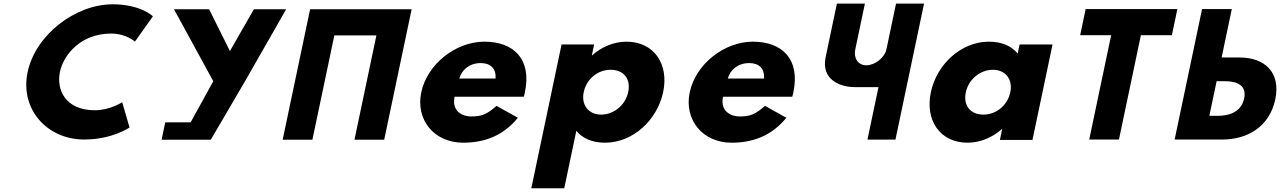

<svg xmlns="http://www.w3.org/2000/svg" viewBox="-20 -752 6897 1032"><path d="M490 -159.4C329.3 -159.4 282.4 -271.6 302.2 -365.9C321.9 -459.4 416 -571.6 576.6 -571.6C658.2 -571.6 705.2 -528.3 705.2 -528.3L801.8 -664.3C801.8 -664.3 737.2 -728.9 585.1 -728.9C386.2 -728.9 170.8 -565.7 128.4 -364.2C86.3 -163.6 234.2 -2.1 432.2 -2.1C584.4 -2.1 676.2 -66.7 676.2 -66.7L636.8 -202.7C636.8 -202.7 571.6 -159.4 490 -159.4Z M915.3 -702.1 1126.4 -315.4 1004.7 -94.4H868.3L848.6 -0.9H953.2H1113L1300 -320.5L1518 -702.1H1344.6L1215.8 -477.7L1104 -702.1Z M1777.1 -561.9H2003.2L1885.2 -0.9H2045L2192.5 -702.1H2032.7H1806.6H1646.8L1499.3 -0.9H1659.1Z M2795.3 -232C2797.5 -238 2799.9 -249 2801.3 -256C2839.2 -436 2739.5 -528 2583.5 -528C2428.5 -528 2275.9 -406 2244.3 -256C2213 -107 2314.3 15 2469.3 15C2583.3 15 2685.1 -22 2763.5 -119L2649 -183C2596.3 -137 2569 -126 2512 -126C2467 -126 2406.7 -153 2423.3 -232ZM2448.9 -330C2461.8 -377 2503.3 -413 2564.3 -413C2616.3 -413 2647.2 -384 2643.9 -330Z M3544.5 -257C3576.1 -407 3496.5 -528 3346.5 -528C3276.5 -528 3210 -497 3163.2 -455H3161.2L3173.4 -513H2998.4L2835.8 260H3012.8L3077.8 -49C3111.2 -8 3163.3 15 3232.3 15C3382.3 15 3513 -107 3544.5 -257ZM3356.5 -257C3341.6 -186 3278.1 -136 3211.1 -136C3145.1 -136 3102.6 -186 3117.5 -257C3132.3 -327 3192.8 -377 3261.8 -377C3333.8 -377 3371.3 -327 3356.5 -257Z M4238.3 -232C4240.5 -238 4242.9 -249 4244.3 -256C4282.2 -436 4182.5 -528 4026.5 -528C3871.5 -528 3718.9 -406 3687.3 -256C3656 -107 3757.3 15 3912.3 15C4026.3 15 4128.1 -22 4206.5 -119L4092 -183C4039.3 -137 4012 -126 3955 -126C3910 -126 3849.7 -153 3866.3 -232ZM3891.9 -330C3904.8 -377 3946.3 -413 4007.3 -413C4059.3 -413 4090.2 -384 4086.9 -330Z M4946.7 -732.5H4796.2L4744.4 -486C4735.3 -442.7 4682.3 -401 4637.3 -401C4588.8 -401 4567.9 -442.7 4577 -486L4628.8 -732.5H4478.3L4417.9 -445.2C4392.4 -323.7 4495.3 -283.7 4575.2 -283.7H4701.9L4642.5 -1.5H4793Z M4983.3 -256C4951.8 -106 5031.3 15 5181.3 15C5251.3 15 5317.9 -16 5364.7 -58H5366.7L5354.5 0H5529.5L5637.4 -513H5460.4L5450.1 -464C5416.7 -505 5364.5 -528 5295.5 -528C5145.5 -528 5014.9 -406 4983.3 -256ZM5171.3 -256C5186.3 -327 5249.8 -377 5316.8 -377C5382.8 -377 5425.3 -327 5410.3 -256C5395.6 -186 5335.1 -136 5266.1 -136C5194.1 -136 5156.6 -186 5171.3 -256Z M5785.9 -562.9H5952.5L5834.5 -1.9H5994.3L6112.3 -562.9H6278.9L6308.3 -703.1H5815.3Z M6293.6 -1.9 6441.1 -703.1H6600.9L6546.2 -443H6642.2C6779.1 -443 6865 -362.3 6834.6 -217.8C6804 -72.4 6686.3 -1.9 6549.5 -1.9ZM6519.4 -315.5 6480.2 -129.4H6525.3C6588.2 -129.4 6652.1 -150.6 6667.3 -222.9C6682.4 -294.3 6627.3 -315.5 6564.4 -315.5Z"/></svg>

Font: Hussar
Style: BdOblTwo
Weight: 700
Foundry: Cannot Into Space Fonts
Version: Version 2.00